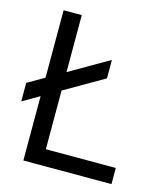

<svg xmlns="http://www.w3.org/2000/svg" viewBox="-109 -813 780 898"><g transform="rotate(15 281.0 -364.0)"><path d="M87.9 0V-727.5H175.8V-78.1H514.6V0ZM6.8 -264.6V-354L366.2 -561.5V-472.2Z"/></g></svg>

Font: GitLab Sans
Style: Regular
Weight: 400
Designer: Rasmus Andersson
Foundry: Modifications by GitLab B.V., manufactured by rsms
Version: Version 4.000;git-c8fb6b7